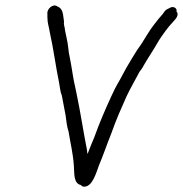

<svg xmlns="http://www.w3.org/2000/svg" viewBox="-20 -696 683 717"><path d="M157 -644V-632C157 -608 163 -597 166 -575C180 -513 188 -448 201 -385C204 -371 205 -352 211 -339C215 -317 220 -292 225 -265C228 -243 230 -222 236 -205C243 -160 253 -123 256 -75C258 -49 254 -11 282 -5C285 -1 290 2 297 1C326 -2 339 -50 349 -77C366 -117 378 -154 395 -196C414 -250 432 -290 452 -335C466 -365 486 -399 501 -428L510 -440C531 -478 554 -510 574 -546C590 -570 606 -593 625 -613L633 -622C637 -626 640 -631 642 -636L643 -641C644 -646 642 -650 639 -653C643 -666 626 -675 613 -666C606 -663 600 -660 595 -654L588 -644C576 -630 566 -619 556 -605C539 -584 523 -555 508 -532L490 -506C478 -486 465 -466 452 -443L426 -395C414 -375 404 -355 395 -335C373 -287 352 -239 332 -183C323 -162 315 -142 307 -121C306 -125 305 -130 305 -135C292 -200 280 -280 266 -346L261 -370C254 -398 250 -431 245 -458L237 -500C235 -514 234 -529 231 -543L223 -582C222 -597 217 -602 219 -616C215 -639 217 -664 194 -672C179 -684 154 -663 157 -644Z"/></svg>

Font: Scribbler
Style: Ita
Weight: 400
Designer: Mew Too
Foundry: Cannot Into Space Fonts
Version: Version 1.001